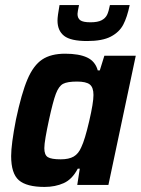

<svg xmlns="http://www.w3.org/2000/svg" viewBox="-20 -730 556 758"><path d="M24 -114Q24 -160 43 -258Q65 -362 88.5 -417Q112 -472 146.5 -495Q181 -518 237 -518Q292 -518 324 -503Q356 -488 366 -452H374L392 -510H516L408 0H285L295 -64H287Q265 -22 231.5 -7Q198 8 156 8Q85 8 54.5 -18.5Q24 -45 24 -114ZM301 -149Q315 -178 332 -251Q349 -324 349 -355Q349 -385 334.5 -396.5Q320 -408 284 -408Q246 -408 229 -399Q212 -390 200.5 -359.5Q189 -329 173 -255Q165 -218 160 -189Q155 -160 155 -145Q155 -118 169 -109.5Q183 -101 220 -101Q252 -101 271 -112Q290 -123 301 -149ZM207 -649Q207 -666 215 -710H292Q286 -682 286 -675Q286 -658 297 -650Q308 -642 337 -642Q366 -642 381 -650Q396 -658 402.5 -671Q409 -684 414 -710H492Q482 -662 466.5 -632.5Q451 -603 417.5 -585.5Q384 -568 324 -568Q259 -568 233 -588.5Q207 -609 207 -649Z"/></svg>

Font: Saira Semi Condensed SemiBold
Style: Italic
Weight: 600
Width: 4
Italic angle: -12°
Designer: Hector Gatti with collaboration of the Omnibus-Type team
Foundry: Omnibus-Type
Version: Version 1.001; ttfautohint (v1.8)